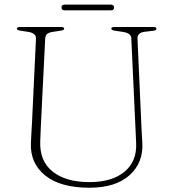

<svg xmlns="http://www.w3.org/2000/svg" viewBox="-20 -820 770 854"><path d="M581 -284 564 -649.5Q563.5 -672.5 527 -678L491 -683.5Q480.5 -685 477.8 -687.5Q475 -690 475 -692.5Q475 -700 489 -700H662Q676 -700 676 -692.5Q676 -689.5 673 -686.8Q670 -684 660 -683L626.5 -679Q606.5 -677 598.8 -668.8Q591 -660.5 591.5 -649L608 -281Q609 -257 610.2 -234Q611.5 -211 613 -186Q618.5 -97 556.5 -41Q494.5 15 378 15Q248.5 15 181 -39.5Q113.5 -94 117.5 -184Q118 -200.5 119.5 -226Q121 -251.5 122.5 -277.2Q124 -303 124.5 -321L140 -647.5Q141.5 -673 104 -678.5L71 -683.5Q55 -686 55 -692Q55 -700 69.5 -700H251.5Q265.5 -700 265.5 -692Q265.5 -689.5 262.5 -687.2Q259.5 -685 249.5 -683.5L216.5 -678.5Q198.5 -676 190.2 -669.5Q182 -663 181 -648.5L165 -326Q163 -285.5 161.5 -253.5Q160 -221.5 159 -192Q155.5 -103.5 214.2 -56.8Q273 -10 378 -10Q478 -10 533.8 -56.2Q589.5 -102.5 585.5 -184Q584 -217.5 583 -241Q582 -264.5 581 -284ZM253.5 -786.5Q253.5 -799.5 268.5 -799.5H472.5Q487.5 -799.5 487.5 -786.5Q487.5 -774 472.5 -774H268.5Q253.5 -774 253.5 -786.5Z"/></svg>

Font: Fraunces 9pt Thin
Style: Regular
Weight: 100
Version: Version 1.000;[b76b70a41]